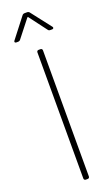

<svg xmlns="http://www.w3.org/2000/svg" viewBox="-173 -936 570 973"><g transform="rotate(-20 112.5 -449.5)"><path d="M15 -774H24C29 -774 34 -776 37 -780L110 -873C112 -876 115 -875 116 -873L186 -780C189 -775 194 -774 199 -774H208C213 -774 216 -777 216 -780C216 -782 216 -784 214 -786L131 -893C128 -897 123 -899 118 -899H105C100 -899 95 -897 92 -893L9 -786C4 -780 7 -774 15 -774ZM108 0H118C124 0 128 -4 128 -10V-690C128 -696 124 -700 118 -700H108C102 -700 98 -696 98 -690V-10C98 -4 102 0 108 0Z"/></g></svg>

Font: Barlow Thin
Style: Regular
Weight: 250
Designer: Jeremy Tribby
Foundry: Tribby Type
Version: Version 1.422;hotconv 1.0.109;makeotfexe 2.5.65596